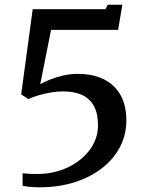

<svg xmlns="http://www.w3.org/2000/svg" viewBox="-20 -782 622 816"><path d="M76 -45.5Q90.5 -44 106.5 -43.2Q122.5 -42.5 136 -42.5Q209.5 -42.5 268.5 -70.8Q327.5 -99 362 -145.8Q396.5 -192.5 396.5 -250Q396.5 -299 379.5 -330.8Q362.5 -362.5 329.5 -378Q296.5 -393.5 247 -393.5Q224 -393.5 197 -389Q170 -384.5 144.8 -377.2Q119.5 -370 100.5 -361L70 -381L119 -743H428L438 -762H500L482 -655H197L151 -424Q167 -433.5 192.5 -443.8Q218 -454 248.2 -461Q278.5 -468 310 -468Q376 -468 422.2 -444.5Q468.5 -421 492.8 -377Q517 -333 517 -270Q517 -210.5 490.8 -159Q464.5 -107.5 415.5 -68.8Q366.5 -30 298.5 -8Q230.5 14 147.5 14Q136.5 14 124.5 13.5Q112.5 13 100 11.5Q87.5 10 76 7Z"/></svg>

Font: Merriweather 24pt Medium
Style: Regular
Weight: 500
Designer: Eben Sorkin
Foundry: Eben Sorkin
Version: Version 2.100